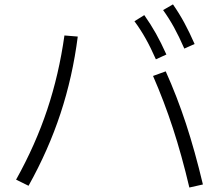

<svg xmlns="http://www.w3.org/2000/svg" viewBox="-20 -838 978 857"><path d="M663.1 -499 719.7 -519.5Q770 -407.7 810.1 -285.9Q850.1 -164.1 885.7 -14.6L825.2 -1Q791.5 -144 752 -265.1Q712.4 -386.2 663.1 -499ZM267.6 -679.7 327.1 -674.8Q304.2 -495.6 250.2 -331.8Q196.3 -168 107.4 -8.8L51.8 -36.1Q138.2 -190.9 190.7 -348.4Q243.2 -505.9 267.6 -679.7ZM580.1 -743.2 624 -770.5Q652.3 -730.5 675.8 -688.7Q699.2 -647 722.7 -594.7L675.8 -573.2Q652.3 -626.5 629.6 -666.7Q606.9 -707 580.1 -743.2ZM708 -793 752 -818.4Q780.3 -777.8 803 -735.8Q825.7 -693.8 848.6 -641.6L802.7 -621.1Q778.8 -675.8 756.6 -716.1Q734.4 -756.3 708 -793Z"/></svg>

Font: Pretendard JP Light
Style: Regular
Weight: 300
Designer: Base glyphs from Inter by Rasmus Andersson; Hangeul glyphs from Noto Sans CJK(Source Han Sans) by Jang Soo-young and Kan
Foundry: Kil Hyung-jin
Version: Version 1.309